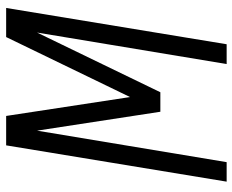

<svg xmlns="http://www.w3.org/2000/svg" viewBox="-88 -688 775 640"><g transform="rotate(-90 300.0 -367.5)"><path d="M15 0 136 -735H234L297 -322L497 -735H594L473 0H407L512 -632L313 -221H248L185 -632L80 0Z"/></g></svg>

Font: Iosevka Curly Light Extended
Style: Italic
Weight: 300
Width: 7
Italic angle: -9°
Monospace: yes
Designer: Belleve Invis
Foundry: Belleve Invis
Version: Version 11.1.0; ttfautohint (v1.8.3)